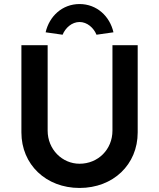

<svg xmlns="http://www.w3.org/2000/svg" viewBox="-20 -925 789 951"><path d="M374 6C541 6 662 -110 662 -269V-701H537V-278C537 -185 466 -114 374 -114C288 -114 216 -185 216 -278V-701H86V-269C86 -110 208 6 374 6ZM206 -765 290 -753C304 -787 336 -816 374 -816C412 -816 444 -787 458 -753L542 -765C524 -844 460 -905 374 -905C288 -905 224 -844 206 -765Z"/></svg>

Font: Easer Grotesk Medium
Style: Regular
Weight: 500
Designer: Boardeaser, Bonnie Shaver-Troup, Thomas Jockin
Foundry: Lexend
Version: Version 1.001;Glyphs 3.1.2 (3151)